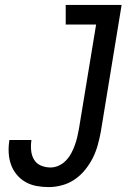

<svg xmlns="http://www.w3.org/2000/svg" viewBox="-20 -755 540 783"><path d="M179 8Q153 8 129 3.5Q105 -1 84.5 -12.5Q64 -24 48.5 -42.5Q33 -61 25 -83.5Q17 -106 15.5 -131Q14 -156 18 -181V-184H108V-182Q105 -162 107 -141.5Q109 -121 118.5 -104.5Q128 -88 146.5 -80Q165 -72 186 -72Q203 -72 219.5 -79.5Q236 -87 249 -100.5Q262 -114 270.5 -130Q279 -146 285 -162.5Q291 -179 295 -196Q299 -213 302 -230L372 -655H248V-735H476L391 -217Q386 -190 378.5 -163Q371 -136 358.5 -111Q346 -86 327.5 -63Q309 -40 285 -23.5Q261 -7 233 0.5Q205 8 179 8Z"/></svg>

Font: Iosevka Medium Oblique
Style: Regular
Weight: 500
Italic angle: -9°
Monospace: yes
Designer: Belleve Invis
Foundry: Belleve Invis
Version: Version 32.5.0; ttfautohint (v1.8.4)